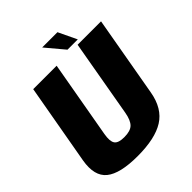

<svg xmlns="http://www.w3.org/2000/svg" viewBox="-221 -937 1075 1075"><g transform="rotate(-45 316.0 -400.0)"><path d="M243 4Q104.5 4 47.8 -42Q-9 -88 9.5 -195.5L94.5 -675H280L199 -216.5Q190 -166 203.8 -145Q217.5 -124 265.5 -124Q314 -124 335.2 -145Q356.5 -166 365.5 -216.5L446 -675H631.5L547 -195.5Q528 -88 454.8 -42Q381.5 4 243 4ZM386.5 -695.5 295 -804.5H416L468 -695.5Z"/></g></svg>

Font: Anybody ExtraBold
Style: Italic
Weight: 800
Italic angle: -10°
Designer: Tyler Finck
Foundry: Etcetera Type Company
Version: Version 1.010; ttfautohint (v1.8.3) -l 8 -r 50 -G 200 -x 14 